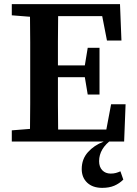

<svg xmlns="http://www.w3.org/2000/svg" viewBox="-20 -684 662 928"><path d="M37 -610V-664H560L567 -488H497L474 -606H261Q260 -545 260 -483.5Q260 -422 260 -368H390L404 -453H461V-227H404L390 -311H260Q260 -242 260 -180Q260 -118 261 -58H494L517 -180H587L580 0H37V-54L125 -61Q126 -122 126 -184Q126 -246 126 -308V-356Q126 -418 126 -480Q126 -542 125 -603ZM474 224Q428 224 401.5 199Q375 174 375 133Q375 85 405 51.5Q435 18 480 1V-11H522Q459 34 459 95Q459 123 474.5 139Q490 155 515 155Q529 155 540 152Q551 149 562 144L576 184Q557 203 532.5 213.5Q508 224 474 224Z"/></svg>

Font: Source Serif 4 SmText Semibold
Style: Regular
Weight: 600
Designer: Frank Grießhammer
Foundry: Adobe
Version: Version 4.005;hotconv 1.1.0;makeotfexe 2.6.0